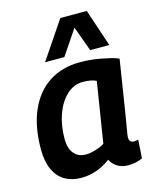

<svg xmlns="http://www.w3.org/2000/svg" viewBox="-119 -871 778 961"><g transform="rotate(-15 270.0 -390.0)"><path d="M426 10Q405 10 388 4Q371 -2 357 -14Q343 -26 335 -43Q314 -27 289.5 -15Q265 -3 238 3.5Q211 10 182 10Q134 10 98 -11Q62 -32 42.5 -74.5Q23 -117 23 -179Q23 -298 60 -381Q97 -464 164.5 -507.5Q232 -551 325 -551Q351 -551 378 -548.5Q405 -546 431 -541Q457 -536 480 -530.5Q503 -525 521 -517Q506 -422 495.5 -355.5Q485 -289 478 -245Q471 -201 466.5 -176.5Q462 -152 460.5 -140Q459 -128 459 -126Q459 -112 465 -105Q471 -98 483 -98Q488 -98 494 -99Q500 -100 506 -101L500 -6Q487 1 467 5.5Q447 10 426 10ZM332 -126 382 -439Q368 -446 350 -449Q332 -452 312 -452Q266 -452 229.5 -418.5Q193 -385 172 -328Q151 -271 151 -200Q151 -149 174 -123Q197 -97 234 -97Q251 -97 268 -101Q285 -105 302.5 -111.5Q320 -118 332 -126ZM156 -596 287 -790H424L489 -596H390L343 -725L256 -596Z"/></g></svg>

Font: Georama ExtraCondensed Thin SemiBold
Style: Italic
Weight: 600
Italic angle: -9°
Version: Version 1.001